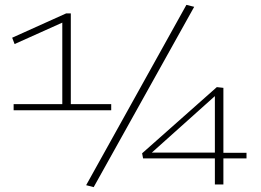

<svg xmlns="http://www.w3.org/2000/svg" viewBox="-20 -758 1073 789"><path d="M36 -305V-330H236V-665L40 -577L30 -603L252 -703H271V-330H437V-305ZM365 11 334 3 746 -738 778 -730ZM568 -107 564 -128 871 -400 898 -397V-130H993V-107H898V0H863V-107ZM604 -131H863V-363Z"/></svg>

Font: Georama Expanded ExtraLight
Style: Regular
Weight: 250
Width: 7
Designer: Jean-Baptiste Levee
Foundry: Production Type
Version: Version 1.001